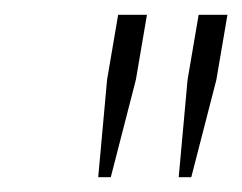

<svg xmlns="http://www.w3.org/2000/svg" viewBox="-20 -720 328 260"><path d="M125 -612 140 -700H179L164 -612L130 -480H113ZM234 -612 249 -700H288L273 -612L239 -480H222Z"/></svg>

Font: Chakra Petch ExtraLight
Style: Italic
Weight: 275
Italic angle: -10°
Designer: Katatrad Aksorn Co.,Ltd.
Foundry: Cadson Demak Co.,Ltd.
Version: Version 1.000; ttfautohint (v1.6)